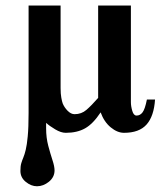

<svg xmlns="http://www.w3.org/2000/svg" viewBox="-20 -478 568 679"><path d="M499.5 -126H528.3Q524.4 -66.9 498.3 -37.6Q472.2 -8.3 418.5 -8.3Q395 -8.3 371.6 -27.6Q348.1 -46.9 335.9 -80.6Q309.1 -40 281 -24.2Q252.9 -8.3 212.4 -8.3Q195.8 -8.3 175.3 -20.5Q154.8 -32.7 143.1 -43.5V-23.9Q143.1 8.8 150.6 37.4Q158.2 65.9 165.5 88.1Q172.9 110.4 172.9 124.5Q172.9 148.4 153.1 164.6Q133.3 180.7 110.8 180.7Q90.3 180.7 71.3 165.3Q52.2 149.9 52.2 126.5Q52.2 109.4 55.2 99.4Q58.1 89.4 62.5 79.1Q66.9 68.8 71 51.8Q75.2 34.7 78.1 3.9Q81.1 -26.9 81.1 -78.6V-458.5H194.3V-166.5Q194.3 -146 196.8 -132.6Q199.2 -119.1 201.7 -112.3Q207.5 -98.1 219.2 -86.2Q231 -74.2 243.7 -74.2Q268.1 -74.2 285.6 -89.4Q303.2 -104.5 327.1 -131.8V-458.5H442.9V-116.7Q442.9 -102.5 447.8 -85.9Q452.6 -69.3 462.9 -69.3Q475.6 -69.3 484.1 -80.6Q492.7 -91.8 499.5 -126Z"/></svg>

Font: Annapurna SIL
Style: Bold
Weight: 700
Designer: Peter Martin, Annie Olsen
Foundry: SIL International
Version: Version 2.000